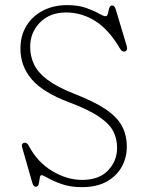

<svg xmlns="http://www.w3.org/2000/svg" viewBox="-20 -734 592 770"><path d="M308.5 16.5Q262.5 16.5 228.2 4.5Q194 -7.5 173.2 -19.5Q152.5 -31.5 146.5 -31.5Q141 -31.5 139.5 -19.8Q138 -8 135.5 3.5Q133 15 123.5 15Q114 15 109.5 -1L69 -142.5Q64 -159 78 -161.5Q88 -163.5 96 -148.5Q130 -83.5 189.5 -48Q249 -12.5 309.5 -12.5Q377 -12.5 413 -50.2Q449 -88 449.5 -139.5Q450 -175.5 435 -206Q420 -236.5 378.2 -265.2Q336.5 -294 256.5 -324Q152.5 -363 107.2 -416Q62 -469 62 -538.5Q62 -591.5 86.2 -630.8Q110.5 -670 153 -691.8Q195.5 -713.5 249 -713.5Q293 -713.5 324.5 -702.5Q356 -691.5 375.5 -680.2Q395 -669 403 -669Q410.5 -669 412.8 -679.8Q415 -690.5 418 -701.2Q421 -712 429.5 -712Q439.5 -712 444 -697L488.5 -548.5Q493 -532.5 482 -528Q470.5 -524 462 -538Q416.5 -615.5 362 -649.8Q307.5 -684 245 -684Q180 -684 140.5 -644Q101 -604 101 -546Q101 -508.5 116.5 -475.8Q132 -443 170.5 -414Q209 -385 277.5 -358Q357.5 -327 403.8 -295.8Q450 -264.5 469.5 -227.8Q489 -191 488.5 -143Q488 -100.5 467.8 -64.2Q447.5 -28 407.8 -5.8Q368 16.5 308.5 16.5Z"/></svg>

Font: Fraunces 9pt SuperSoft Thin
Style: Regular
Weight: 100
Version: Version 1.000;[b76b70a41]